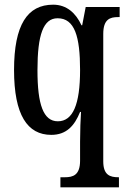

<svg xmlns="http://www.w3.org/2000/svg" viewBox="-20 -566 543 820"><path d="M238 234H488V191H486C450 191 421 182 421 123V-421C421 -484 450 -493 484 -493H491V-536H346L331 -458H328C304 -510 265 -546 207 -546C97 -546 40 -460 40 -267C40 -75 97 10 199 10C263 10 298 -28 322 -88H326C324 -62 322 -4 322 39V120C322 182 292 191 257 191H238ZM227 -48C165 -48 140 -120 140 -266C140 -418 165 -488 226 -488C299 -488 322 -410 322 -267C322 -119 291 -48 227 -48Z"/></svg>

Font: Noto Serif Bengali ExtraCondensed Medium
Style: Regular
Weight: 500
Width: 2
Designer: Juan Bruce, Universal Thirst, Indian Type Foundry and the Monotype Design Team.
Foundry: Monotype Imaging Inc.
Version: Version 2.003